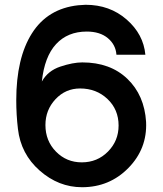

<svg xmlns="http://www.w3.org/2000/svg" viewBox="-20 -776 682 803"><path d="M323 7Q225 7 146 -62.5Q67 -132 55 -237Q48 -296 48 -357Q48 -533 113.5 -636.5Q179 -740 307 -754Q329 -756 338 -756Q439 -756 509.5 -694.5Q580 -633 588 -547H467Q464 -589 431 -616.5Q398 -644 343 -644Q263 -644 214.5 -591.5Q166 -539 155 -435Q180 -480 232.5 -497.5Q285 -515 324 -515Q441 -515 512.5 -446.5Q584 -378 591 -266Q596 -154 517 -73.5Q438 7 323 7ZM322 -97Q387 -97 431.5 -142Q476 -187 476 -251Q476 -318 429.5 -362Q383 -406 315 -406Q254 -406 212 -361Q170 -316 170 -253Q170 -187 214 -142Q258 -97 322 -97Z"/></svg>

Font: Oakes Grotesk
Style: Bold Italic
Weight: 600
Italic angle: -8°
Designer: Samuel Oakes
Foundry: Samuel Oakes
Version: Version 1.000;PS 001.000;hotconv 1.0.88;makeotf.lib2.5.64775